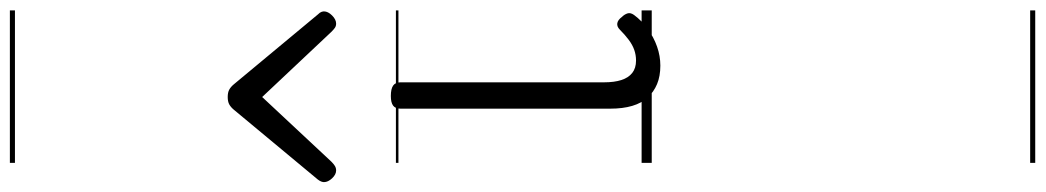

<svg xmlns="http://www.w3.org/2000/svg" viewBox="-900 -445 2064 379"><g transform="rotate(-90 131.5 -255.0)"><path d="M192 17Q171 17 155.5 10.5Q140 4 129 -8Q118 -20 112.5 -38.5Q107 -57 107 -82V-496Q107 -506 113 -510.5Q119 -515 132 -515Q146 -515 152.5 -510.5Q159 -506 159 -496V-94Q159 -74 163.5 -60Q168 -46 177.5 -38.5Q187 -31 202 -31Q213 -31 223 -34.5Q233 -38 243 -45.5Q253 -53 263 -63Q269 -69 275.5 -68Q282 -67 288 -59Q293 -54 295 -48Q297 -42 292 -35Q281 -20 264.5 -8Q248 4 229.5 10.5Q211 17 192 17ZM-15 -623Q-23 -623 -30.5 -631Q-38 -639 -38 -647Q-38 -649 -37 -652Q-36 -655 -33 -659L105 -825Q110 -831 115.5 -834Q121 -837 130 -837Q139 -837 144.5 -834Q150 -831 155 -825L293 -659Q297 -655 298 -652Q299 -649 299 -647Q299 -639 291 -631Q283 -623 275 -623Q270 -623 266.5 -625.5Q263 -628 259 -632L130 -769L2 -632Q-2 -628 -6 -625.5Q-10 -623 -15 -623ZM0 747H301V757H0ZM0 -20H301V0H0ZM0 -505H301V-500H0ZM0 -1267H301V-1257H0Z"/></g></svg>

Font: Playwrite VN Guides
Style: Regular
Weight: 400
Designer: Veronika Burian, José Scaglione
Foundry: TypeTogether
Version: Version 1.003